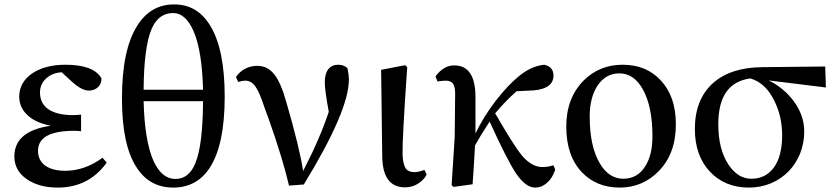

<svg xmlns="http://www.w3.org/2000/svg" viewBox="-20 -834 3781 869"><path d="M242 15C335 15 409 -23 463 -98L444 -120C391 -81 334 -61 275 -61C198 -61 152 -94 152 -151C152 -212 207 -242 317 -242C329 -242 339 -241 347 -240V-315C332 -314 320 -313 311 -313C212 -313 161 -350 161 -415C161 -442 171 -463 190 -480C208 -496 231 -505 259 -507L307 -463C336 -437 361 -424 383 -424C418 -424 442 -451 439 -480C415 -521 361 -541 276 -541C213 -541 162 -527 123 -500C86 -473 67 -439 67 -397C67 -366 78 -339 101 -316C126 -291 162 -274 210 -265C100 -249 45 -203 45 -126C45 -83 64 -48 103 -22C140 3 186 15 242 15Z M764 15C835 15 890 -15 929 -74C974 -143 997 -250 997 -397C997 -540 975 -646 932 -717C893 -782 839 -814 768 -814C697 -814 642 -782 602 -719C555 -646 532 -536 532 -388C532 -247 554 -143 599 -75C638 -15 693 15 764 15ZM774 -24C733 -24 700 -51 675 -105C648 -166 633 -256 630 -376H899C898 -243 887 -150 864 -95C845 -48 815 -24 774 -24ZM630 -428C631 -558 643 -650 667 -705C688 -752 720 -775 764 -775C801 -775 832 -748 856 -693C882 -633 896 -545 899 -428Z M1355 1C1491 -221 1559 -379 1559 -473C1559 -488 1557 -505 1553 -524V-525C1542 -536 1528 -541 1511 -541C1472 -541 1450 -513 1450 -462C1450 -438 1456 -393 1468 -328C1442 -249 1403 -159 1352 -60C1341 -131 1316 -234 1277 -368C1260 -430 1241 -474 1220 -499C1200 -524 1175 -536 1144 -536C1125 -536 1107 -532 1090 -523C1072 -514 1058 -501 1048 -485L1058 -463C1070 -467 1081 -469 1090 -469C1109 -469 1124 -460 1137 -441C1149 -424 1162 -393 1177 -348C1181 -336 1187 -319 1196 -296C1241 -169 1271 -68 1288 6Z M1814 14C1836 14 1856 8 1874 -4C1891 -15 1903 -28 1911 -44L1901 -65C1882 -58 1867 -55 1855 -55C1838 -55 1825 -60 1817 -71C1808 -84 1803 -105 1802 -135C1801 -183 1808 -309 1822 -514C1823 -521 1823 -527 1823 -530L1814 -539L1705 -518L1710 -127C1711 -33 1745 14 1814 14Z M2403 15C2422 15 2439 8 2454 -5C2471 -19 2484 -39 2493 -66L2485 -86C2470 -81 2453 -78 2434 -78C2403 -78 2373 -95 2344 -128C2325 -150 2293 -199 2248 -275C2237 -295 2228 -310 2221 -321C2253 -359 2285 -392 2318 -421L2396 -425C2455 -430 2485 -453 2485 -492C2485 -519 2471 -535 2443 -541C2403 -537 2364 -519 2326 -487C2292 -459 2258 -422 2223 -377C2188 -331 2157 -282 2132 -230V-394C2132 -490 2100 -538 2036 -538C2003 -538 1975 -521 1951 -488L1960 -465C1962 -465 1966 -466 1972 -467C1983 -468 1991 -469 1996 -469C2028 -469 2040 -453 2040 -409L2038 -214L2024 4L2033 12L2119 0C2122 -42 2126 -101 2130 -176C2145 -203 2166 -238 2193 -279C2194 -281 2195 -283 2196 -284C2249 -167 2289 -89 2315 -50C2344 -7 2373 15 2403 15Z M2785 15C2854 15 2913 -10 2961 -59C3013 -112 3039 -183 3039 -271C3039 -356 3016 -422 2970 -471C2926 -518 2869 -541 2798 -541C2728 -541 2669 -517 2621 -469C2569 -416 2543 -347 2543 -261C2543 -172 2567 -103 2614 -54C2658 -8 2715 15 2785 15ZM2801 -25C2757 -25 2721 -49 2694 -96C2664 -147 2649 -217 2649 -308C2649 -364 2661 -410 2684 -446C2709 -483 2742 -502 2783 -502C2828 -502 2864 -477 2891 -427C2919 -375 2933 -305 2933 -217C2933 -160 2922 -115 2900 -81C2877 -44 2844 -25 2801 -25Z M3370 15C3513 15 3620 -95 3620 -239C3620 -286 3605 -331 3574 -374C3544 -415 3506 -447 3459 -470L3718 -438L3715 -533L3428 -530C3332 -529 3258 -504 3205 -456C3152 -407 3125 -339 3125 -250C3125 -169 3148 -105 3194 -56C3239 -9 3297 15 3370 15ZM3381 -25C3340 -25 3306 -46 3277 -89C3246 -136 3231 -197 3231 -272C3231 -397 3279 -466 3376 -479C3422 -466 3458 -432 3484 -379C3508 -332 3520 -279 3520 -221C3520 -158 3507 -109 3482 -75C3457 -42 3424 -25 3381 -25Z"/></svg>

Font: AllPunType SemiBold
Style: Regular
Weight: 600
Version: 1.0